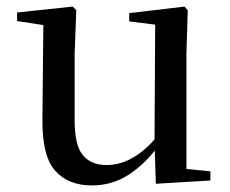

<svg xmlns="http://www.w3.org/2000/svg" viewBox="-20 -549 700 584"><path d="M259 15Q188 15 148 -29.5Q108 -74 109 -186L112 -488L136 -469L32 -485V-511L201 -529L212 -518L207 -383V-183Q207 -107 232 -77Q257 -47 304 -47Q349 -47 391 -73.5Q433 -100 466 -145L492 -103H460Q422 -51 372 -18Q322 15 259 15ZM454 10 450 -113V-114L452 -474L373 -484V-509L541 -529L551 -518L547 -383V-35L620 -28V0Z"/></svg>

Font: Noto Serif KR ExtraLight Medium
Style: Regular
Weight: 500
Version: Version 2.002-H1;hotconv 1.1.0;makeotfexe 2.6.0